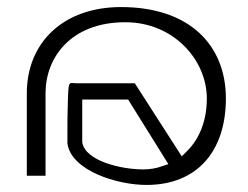

<svg xmlns="http://www.w3.org/2000/svg" viewBox="-20 -528 703 544"><path d="M56 -30H109V-264C109 -364 180 -465 335 -465C472 -465 566 -358 566 -249C566 -186 545 -135 511 -101L495 -85L362 -292H198C174 -292 174 -305 172 -230C171 -208 171 -180 171 -142V-122C181 -45 311 -4 395 -4C539 -4 620 -100 620 -249C620 -400 517 -508 323 -508C159 -508 56 -407 56 -264ZM213 -125V-246H343L457 -63L439 -57C423 -51 404 -48 386 -48C323 -48 221 -72 213 -125Z"/></svg>

Font: Charger Sport
Style: HLExt
Weight: 100
Designer: Jasper
Foundry: Cannot Into Space Fonts
Version: Version 1.1